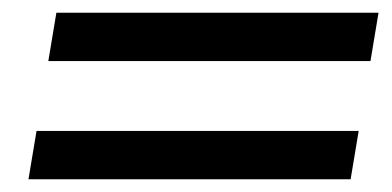

<svg xmlns="http://www.w3.org/2000/svg" viewBox="-20 -474 608 298"><path d="M55 -379.2 67.5 -454.2H567.5L555 -379.2ZM24.2 -195.8 36.7 -270.8H536.7L524.2 -195.8Z"/></svg>

Font: Familjen Grotesk
Style: Italic
Weight: 400
Italic angle: -9.46201°
Designer: Anders Wikstroem, Jonas Baeckman, Matilda Gysing, Kristian Moeller
Foundry: Familjen STHLM AB
Version: Version 2.000